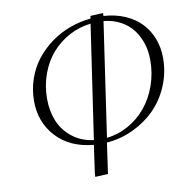

<svg xmlns="http://www.w3.org/2000/svg" viewBox="-96 -820 1062 1100"><g transform="rotate(-10 435.0 -269.5)"><path d="M99.1 -298.8Q99.1 -366.2 120.4 -427.7Q141.6 -489.3 179.4 -537.4Q217.3 -585.4 267.6 -622.3Q317.9 -659.2 377.4 -681.2Q437 -703.1 500 -709L502 -724.1L576.2 -728L575.2 -710.9Q645 -706.5 701.2 -681.9Q757.3 -657.2 794.2 -617.7Q831.1 -578.1 850.6 -526.4Q870.1 -474.6 870.1 -415Q870.1 -329.1 837.4 -252.4Q804.7 -175.8 749.8 -121.3Q694.8 -66.9 621.8 -33Q548.8 1 469.2 6.8L443.8 185.1L369.1 189L371.1 163.1L393.1 6.8Q255.9 -5.9 177.5 -90.8Q99.1 -175.8 99.1 -298.8ZM174.8 -298.8Q174.8 -228 198.7 -169.4Q222.7 -110.8 274.2 -70.1Q325.7 -29.3 397.9 -20L495.1 -680.2Q428.7 -672.9 370.1 -641.6Q311.5 -610.4 268.3 -561.3Q225.1 -512.2 200 -444.1Q174.8 -376 174.8 -298.8ZM474.1 -20Q541 -26.9 600.3 -60.3Q659.7 -93.8 702.6 -145.5Q745.6 -197.3 770.8 -267.6Q795.9 -337.9 795.9 -416Q795.9 -466.8 781.7 -511.7Q767.6 -556.6 740.2 -593Q712.9 -629.4 669.4 -653.1Q626 -676.8 570.8 -682.1Z"/></g></svg>

Font: Dehuti
Style: Italic
Weight: 400
Version: Version 1.2